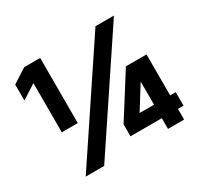

<svg xmlns="http://www.w3.org/2000/svg" viewBox="-148 -886 1115 1072"><g transform="rotate(-30 410.0 -350.5)"><path d="M124 -598 32 -539V-642L124 -701H227V-281H124ZM583 -700H702L235 0H116ZM647 -70H445V-147L618 -421H751V-157H787V-70H751V-1H647ZM647 -157V-306L554 -157Z"/></g></svg>

Font: 
Style: 㨦
Weight: 700
Designer: A.Korolkova, Vitaly Kuzmin
Foundry: ParaType Ltd
Version: Version 2.000